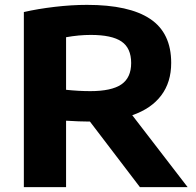

<svg xmlns="http://www.w3.org/2000/svg" viewBox="-20 -769 804 789"><path d="M555 0 349.5 -269.5H343.5Q307.5 -269.5 251.5 -273V0H78V-719.5Q134.5 -732.5 204.5 -740.8Q274.5 -749 337.5 -749Q511 -749 597.2 -691.2Q683.5 -633.5 683.5 -510.5Q683.5 -431 642.5 -376.8Q601.5 -322.5 523.5 -295.5L751 0ZM251.5 -400Q304 -394.5 351 -394.5Q438 -394.5 478.5 -422Q519 -449.5 519 -510Q519 -571.5 479.2 -598.5Q439.5 -625.5 353 -625.5Q304 -625.5 251.5 -616Z"/></svg>

Font: Encode Sans Expanded
Style: Bold
Weight: 700
Width: 7
Designer: Multiple Designers
Foundry: Impallari Type
Version: Version 2.000